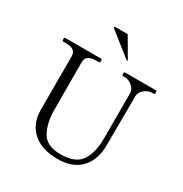

<svg xmlns="http://www.w3.org/2000/svg" viewBox="-216 -1127 1248 1307"><g transform="rotate(30 407.5 -473.5)"><path d="M155 -219V-636Q155 -671 134.5 -684.5Q114 -698 69 -698H54Q47 -698 47 -712Q47 -726 54 -726H336Q341 -726 342.5 -722.5Q344 -719 344 -712Q344 -698 336 -698H321Q276 -698 255 -684.5Q234 -671 234 -636Q234 -447 234.5 -378Q235 -309 235 -289V-263Q235 -164 273 -94Q311 -24 421 -24Q540 -24 582.5 -90Q625 -156 625 -263V-618Q625 -652 597 -675Q569 -698 539 -698H524Q517 -698 517 -712Q517 -726 524 -726H767Q772 -726 773.5 -722.5Q775 -719 775 -712Q775 -698 767 -698H752Q722 -698 694 -675Q666 -652 666 -618L664 -234Q664 -120 601 -53Q538 14 421 14Q293 14 224 -49.5Q155 -113 155 -219ZM493 -803Q494 -802 496 -802Q498 -802 499 -803Q500 -804 500 -805L499 -808L410 -961H313Q306 -961 306 -954Q306 -952 309 -949Z"/></g></svg>

Font: Shippori Mincho
Style: Regular
Weight: 400
Designer: FONTDASU
Foundry: FONTDASU / Google Inc. / but / Adobe
Version: Version 3.110; ttfautohint (v1.8.3)